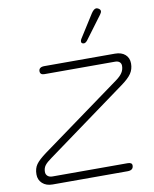

<svg xmlns="http://www.w3.org/2000/svg" viewBox="-103 -1061 916 1139"><g transform="rotate(-10 355.0 -492.0)"><path d="M36 -75Q36 -111 53 -135Q70 -159 115 -192L598 -543Q624 -562 636 -580.5Q648 -599 648 -622Q648 -636 638.5 -644.5Q629 -653 611 -653H186Q160 -653 160 -675Q160 -687 168.5 -693.5Q177 -700 194 -700H619Q658 -700 680.5 -680Q703 -660 703 -626Q703 -592 685.5 -566Q668 -540 625 -509L142 -157Q112 -136 100 -120Q88 -104 88 -81Q88 -66 98.5 -56.5Q109 -47 128 -47H580Q607 -47 607 -29Q607 0 572 0H120Q82 0 59 -21Q36 -42 36 -75ZM433 -806Q433 -813 438 -821L526 -960Q542 -984 556 -984Q562 -984 569 -980Q581 -973 581 -963Q581 -955 572 -943L470 -806Q459 -792 448 -792Q446 -792 440 -794Q433 -797 433 -806Z"/></g></svg>

Font: Kodchasan ExtraLight
Style: Italic
Weight: 275
Italic angle: -10°
Version: Version 1.000; ttfautohint (v1.6)